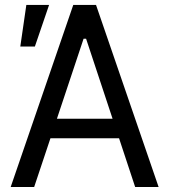

<svg xmlns="http://www.w3.org/2000/svg" viewBox="-20 -747 676 767"><path d="M116.5 0H22.7L272.7 -727.3H363.6L613.6 0H519.9L455.6 -194.6H181.5ZM313.9 -592.3 207.4 -272.7H429.7L323.9 -592.3ZM61.1 -561.1 85.2 -727.3H176.1L119.3 -561.1Z"/></svg>

Font: Interface
Style: Regular
Weight: 400
Designer: Rasmus Andersson
Foundry: rsms
Version: Version 1.8